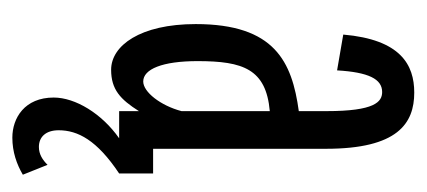

<svg xmlns="http://www.w3.org/2000/svg" viewBox="-210 -308 691 311"><g transform="rotate(90 135.5 -152.5)"><path d="M94 -353C97 -404 108 -426 129 -426C145 -426 160 -414 160 -336V-291C80 -280 19 -252 19 -124C19 -34 54 13 93 13C125 13 141 -2 160 -32V0H204C164 28 138 71 138 106C138 153 171 173 203 173C226 173 246 166 263 156L247 116C239 124 230 130 218 130C202 130 191 119 191 98C191 67 207 36 261 0V-55H221V-335C221 -451 180 -478 130 -478C85 -478 44 -456 36 -363ZM160 -101C151 -67 129 -39 112 -39C92 -39 79 -70 79 -127C79 -201 92 -238 160 -244Z"/></g></svg>

Font: Stint Ultra Condensed
Style: Regular
Weight: 400
Width: 1
Designer: Astigmatic (AOETI)
Foundry: Astigmatic (AOETI)
Version: Version 1.000